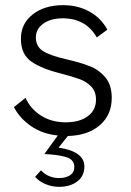

<svg xmlns="http://www.w3.org/2000/svg" viewBox="-20 -520 507 744"><path d="M116 165 139 140Q151 154 169.5 162Q188 170 208 170Q235 170 251.5 159Q268 148 268 127Q268 98 235.5 88.5Q203 79 152 77L204 5Q144 -1 100 -31.5Q56 -62 34 -105L79 -141Q98 -98 139 -72Q180 -46 235 -46Q288 -46 320 -69.5Q352 -93 352 -134Q352 -165 334 -184Q316 -203 289.5 -213Q263 -223 216 -235Q143 -253 102 -281Q61 -309 61 -370Q61 -428 106.5 -464Q152 -500 225 -500Q281 -500 326 -475.5Q371 -451 396 -405L355 -375Q313 -449 223 -449Q177 -449 148 -428.5Q119 -408 119 -375Q119 -340 146 -322.5Q173 -305 234 -291Q291 -278 327 -264Q363 -250 388 -220.5Q413 -191 413 -141Q413 -75 367 -35Q321 5 243 7L207 52Q307 67 307 125Q307 162 279.5 183Q252 204 209 204Q182 204 156.5 193.5Q131 183 116 165Z"/></svg>

Font: Hanken Grotesk Light
Style: Regular
Weight: 300
Designer: Alfredo Marco Pradil
Foundry: Hanken Design Co.
Version: Version 3.014